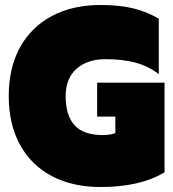

<svg xmlns="http://www.w3.org/2000/svg" viewBox="-20 -734 694 769"><path d="M15 -349Q15 -462 60 -544Q105 -626 188 -670Q271 -714 383 -714Q457 -714 512 -701Q567 -688 616 -659V-437Q575 -469 523 -483Q471 -497 403 -497Q330 -497 286.5 -458.5Q243 -420 243 -349Q243 -272 278.5 -232.5Q314 -193 392 -193Q421 -193 442 -201V-267H369V-403H639V-44Q542 15 383 15Q271 15 188 -28.5Q105 -72 60 -154.5Q15 -237 15 -349Z"/></svg>

Font: Readiness Black
Style: Regular
Weight: 900
Designer: Katatrad Team
Foundry: CadsonDemak
Version: Version 1.00;April 23, 2019;FontCreator 11.5.0.2425 64-bit; 